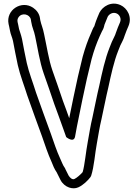

<svg xmlns="http://www.w3.org/2000/svg" viewBox="-20 -813 749 1042"><path d="M26.6 -682.6 29.6 -669.6C31.5 -660.9 33.2 -652.4 34.4 -645.5C38.1 -625.1 46.1 -611 50.5 -590.8C57.9 -554 67.1 -500.7 76.6 -459.4C89 -404.3 112.8 -344.5 128.1 -294.6C128.2 -294.4 128.3 -293.9 128.5 -293.6C153.1 -225.1 183.6 -138 208.5 -71.5C223.6 -28 240.1 22.6 259.9 65.7C267.2 84.9 275.3 104.6 288.1 122.9C288.1 122.9 288.4 123.7 288.6 124.2L308.6 164.2C318.1 183.1 336.4 198.5 355.1 204.7C371.1 210.1 388.7 210.9 404.7 203.8C431.4 192 457.5 166 471 148C472.3 146.2 473.9 143.4 474.7 140.9C490.7 92.9 495.9 15.5 505.6 -34.3C514.3 -81.9 520.1 -121.9 530.3 -164.3C539.7 -205.6 557 -295 567.4 -336.3C583.1 -409.3 598.3 -479.3 621.2 -536.7L633.1 -566.5C640.6 -583.6 648.9 -594.1 656.9 -620.6C662.2 -636.4 670.1 -655.1 677 -671.1C699 -721.8 669.8 -769.1 634.4 -785.2C583 -808.7 536.1 -777 519.6 -744.2C512.1 -729.2 507.4 -713.2 501.2 -699.2C496.3 -688.1 493.4 -673.3 492 -670.9C485.4 -662.1 480.9 -649.8 475.1 -635.9C456.6 -594.4 442.4 -554.5 428.8 -505.4C410 -430.2 395.3 -366.2 378.5 -283.9C370.1 -240.2 362.9 -207.1 355.6 -171.6C345.2 -200.7 335.8 -228.2 321.5 -265.5C300.9 -326.2 285.8 -371 264.6 -430.3C244.7 -487 233.6 -562.3 219.5 -627C212.7 -662.4 203.8 -678.3 198.6 -703.4L196.7 -715.8C193.2 -738.8 178.4 -758.5 159.5 -771.2C96.8 -813.5 10.7 -759 26.6 -682.6ZM75.4 -693.4C73.4 -703.6 75.5 -711.7 80.3 -718.9C98.7 -746.5 141 -736.3 147.4 -707.5L149.3 -695.2C154.4 -662.2 164.9 -646.2 170.5 -617C184.4 -553.2 194.9 -477.8 217.4 -413.7C238.8 -353.8 253.1 -311.4 274.5 -248.5C294.7 -195.8 306.2 -159.7 323.6 -113.2C328.9 -99.4 334 -84.8 339.3 -69.1C339.3 -69.1 381 -34.2 387.6 -72.8C400.6 -148 412.4 -195.6 427.5 -274.1C444 -354.8 458.9 -419.4 477.2 -492.7C490.5 -540.7 503 -575.7 520.9 -616.1C525.9 -627.8 530.2 -637 533.2 -642.6C544.6 -660.6 545.3 -673.8 547.3 -679.8C554 -695.1 559.9 -711.2 564.6 -722.4C572.4 -736.8 593 -749.2 613.6 -739.8C627.8 -733.3 640.8 -713.3 631 -690.9C623.9 -674.2 616 -656.1 609.1 -635.5C603.7 -616.9 597.5 -610.2 586.9 -585.6L574.8 -555.3C549.7 -492.6 534 -418.9 518.7 -347.7C507.7 -303.8 490.4 -214.6 481.7 -175.7C471 -131.4 464.8 -89.2 456.4 -43.6C446.4 8.1 440 82.8 428.6 121.1C417.8 134.1 395.9 153 384.3 158.2C372.4 163.5 360.7 152.6 352.8 140.6L335.1 105.3C333.8 101.1 332.5 99 331 97C321.2 83.9 315.5 66.6 305.7 45.4C288.2 8 271.3 -43.2 255.5 -88.5C231.2 -153.3 200 -242.3 175.7 -309.9C159.3 -363.2 136.6 -420.7 125.4 -470.6C116.2 -510.3 107.3 -562 99.5 -601.2C93.9 -626 87.4 -641.4 83.4 -655.6C81.7 -664.6 80.5 -670.7 78.4 -680.4Z"/></svg>

Font: Smoothie
Style: Outline
Weight: 400
Foundry: Cannot Into Space Fonts
Version: Version 0.8